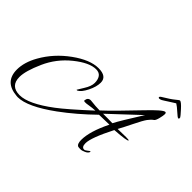

<svg xmlns="http://www.w3.org/2000/svg" viewBox="-179 -1156 1605 1605"><g transform="rotate(45 624.0 -353.0)"><path d="M946 -286 1043 -288Q1079 -288 1079 -283Q1079 -270 933 -260Q840 -78 840 -12Q840 34 869 34Q880 34 896.5 20.5Q913 7 916.5 7Q920 7 920 12Q915 30 889.5 42Q864 54 846.5 54Q829 54 819 52Q795 43 795 -6Q795 -107 872 -263L752 -260Q618 -129 483 -30Q281 117 167 117Q160 117 153 116Q-1 103 -1 -42Q-1 -128 53 -224Q125 -352 250 -442.5Q375 -533 474 -533Q573 -533 573 -460Q573 -411 543 -351Q513 -291 482 -275Q479 -274 475.5 -274Q472 -274 472 -276L505 -330Q539 -383 539 -423Q539 -463 521.5 -487.5Q504 -512 466 -512Q388 -512 279.5 -425Q171 -338 114.5 -211Q58 -84 58 -13Q58 94 167 94Q271 94 449 -40Q528 -99 706 -263Q671 -261 641 -256Q577 -244 581 -260Q585 -297 619 -297Q685 -289 730 -289Q816 -368 987 -548Q1102 -669 1127 -669Q1138 -669 1138 -652Q1138 -635 1129 -599Q1120 -563 1109 -555Q1086 -539 1066 -511.5Q1046 -484 1009 -408.5Q972 -333 946 -286ZM1026 -530 770 -290H829Q850 -289 881 -289Q910 -346 1026 -530ZM1024 -713Q1002 -707 1002 -720Q1002 -723 1012 -732Q1088 -778 1111 -798Q1141 -823 1147 -823Q1162 -823 1204 -776.5Q1246 -730 1247.5 -724.5Q1249 -719 1249 -717Q1249 -707 1241 -707Q1233 -707 1198 -739Q1163 -771 1141 -784Q1135 -780 1107.5 -763Q1080 -746 1056 -730Q1032 -714 1024 -713Z"/></g></svg>

Font: Alex Brush
Style: Regular
Weight: 400
Designer: Robert E. Leuschke
Foundry: Robert E. Leuschke
Version: Version 1.003